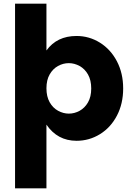

<svg xmlns="http://www.w3.org/2000/svg" viewBox="-20 -760 719 1046"><path d="M233 -485Q290 -564 397 -564Q466 -564 524.5 -527.5Q583 -491 617 -426Q651 -361 651 -278Q651 -195 617 -130Q583 -65 524.5 -29Q466 7 397 7Q293 7 233 -81V266H62V-740H233ZM477 -278Q477 -323 459.5 -354Q442 -385 413.5 -400.5Q385 -416 355 -416Q324 -416 296 -400.5Q268 -385 250.5 -354.5Q233 -324 233 -279Q233 -234 250.5 -203Q268 -172 296.5 -156.5Q325 -141 355 -141Q386 -141 414 -156.5Q442 -172 459.5 -202.5Q477 -233 477 -278Z"/></svg>

Font: MSTAGE
Style: Bold
Weight: 700
Designer: Ninad Kale (Devanagari), Jonny Pinhorn (Latin)
Foundry: Indian Type Foundry
Version: 4.004